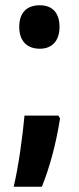

<svg xmlns="http://www.w3.org/2000/svg" viewBox="-20 -573 300 729"><path d="M53 -471C53 -418 82 -388 131 -388C177 -388 206 -417 206 -471C206 -523 180 -553 131 -553C80 -553 53 -523 53 -471ZM208 -123 202 -134H73C66 -58 51 56 32 136H139C168 64 192 -23 208 -123Z"/></svg>

Font: Noto Sans Myanmar UI ExtraCondensed
Style: Bold
Weight: 700
Width: 2
Designer: Monotype Design Team
Foundry: Monotype Imaging Inc.
Version: Version 2.103